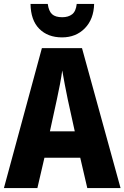

<svg xmlns="http://www.w3.org/2000/svg" viewBox="-20 -961 636 981"><path d="M426 0 390 -155H207L171 0H0L194 -715H399L596 0ZM326 -454Q319 -488 311 -529.5Q303 -571 298 -601Q294 -571 286.5 -531Q279 -491 271 -455L235 -290H362ZM461 -941Q459 -863 413.5 -816.5Q368 -770 297 -770Q224 -770 180.5 -814Q137 -858 136 -941H224Q229 -904 246 -888.5Q263 -873 298 -873Q329 -873 348.5 -888Q368 -903 372 -941Z"/></svg>

Font: Noto Sans Lao Condensed ExtraBold
Style: Regular
Weight: 800
Width: 3
Designer: Monotype Design Team
Foundry: Monotype Imaging Inc.
Version: Version 2.003; ttfautohint (v1.8.4.7-5d5b)